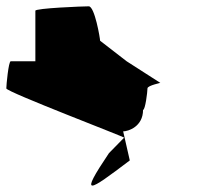

<svg xmlns="http://www.w3.org/2000/svg" viewBox="-69 -662 681 608"><path d="M-49 -382C-49 -371 332 -226 324 -226L276 -177C180 -34 210 -54 342 -154L321 -246C337 -246 384 -261 384 -314C391 -314 398 -371 398 -382C398 -392 445 -400 438 -400L332 -468L248 -533C248 -540 231 -642 212 -642C193 -642 43 -636 43 -628V-468H-35C-42 -468 -49 -392 -49 -382Z"/></svg>

Font: Ampere
Style: UltExt
Weight: 400
Version: Version 1